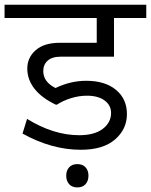

<svg xmlns="http://www.w3.org/2000/svg" viewBox="-35 -667 655 833"><path d="M315.5 -17.2Q189.1 -17.2 62.7 -87.5L82.4 -151.2Q197.2 -80.4 308.4 -80.4Q374.6 -80.4 410.8 -107.9Q446.9 -135.5 446.9 -176.9Q446.9 -210.3 418.9 -231Q390.8 -251.8 341.8 -251.8Q307.4 -251.8 272.5 -240.9Q237.6 -230 211.8 -212.8H207.3Q145.6 -242.2 114.5 -282.1Q83.4 -322 83.4 -369.6Q83.4 -417.1 119.8 -449.2Q156.2 -481.3 224 -481.3H384.7V-589H-15.2V-646.6H599.6V-589H459.6V-421.1H228Q191.1 -421.1 171.9 -403.9Q152.7 -386.8 152.7 -358.9Q152.7 -311.4 205.8 -285.1Q271 -316.5 339.2 -316.5Q421.1 -316.5 468.4 -277Q515.7 -237.6 515.7 -172.1Q515.7 -106.7 464.1 -61.9Q412.5 -17.2 315.5 -17.2ZM264.9 132Q252.3 117.8 252.3 95.3Q252.3 72.8 264.9 58.9Q277.6 45 300.6 45Q323.6 45 336.2 58.9Q348.8 72.8 348.8 95.3Q348.8 117.8 336.2 132Q323.6 146.1 300.6 146.1Q277.6 146.1 264.9 132Z"/></svg>

Font: Khula
Style: Regular
Weight: 400
Designer: Erin McLaughlin, Steve Matteson
Version: Version 1.000;PS 1.0;hotconv 1.0.72;makeotf.lib2.5.5900; ttf